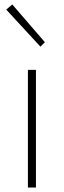

<svg xmlns="http://www.w3.org/2000/svg" viewBox="-20 -840 285 860"><path d="M105 0V-527H141V0ZM161 -631 8 -797 35 -820 181 -651Z"/></svg>

Font: Noto Sans TC Thin
Style: Regular
Weight: 100
Designer: Ryoko NISHIZUKA 西塚涼子 (kana, bopomofo & ideographs); Paul D. Hunt (Latin, Greek & Cyrillic); Sandoll Communications 산돌커뮤니
Foundry: Adobe
Version: Version 2.004-H2;hotconv 1.0.118;makeotfexe 2.5.65603